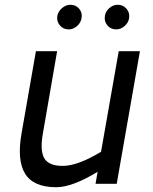

<svg xmlns="http://www.w3.org/2000/svg" viewBox="-20 -762 633 796"><path d="M265.1 -640.1Q242.2 -640.1 228 -657Q213.9 -673.8 217.8 -696.8Q221.7 -715.3 237.5 -728.8Q253.4 -742.2 272 -742.2Q294.9 -742.2 308.6 -725.3Q322.3 -708.5 317.9 -686Q314.9 -667.5 299.3 -653.8Q283.7 -640.1 265.1 -640.1ZM461.9 -640.1Q439 -640.1 425 -657Q411.1 -673.8 415 -696.8Q418 -715.3 433.6 -728.8Q449.2 -742.2 467.8 -742.2Q490.7 -742.2 504.9 -725.3Q519 -708.5 515.1 -686Q512.2 -667.5 496.3 -653.8Q480.5 -640.1 461.9 -640.1ZM472.2 -549.8H560.1L463.9 0H376L384.8 -49.8Q279.8 14.2 212.9 14.2Q118.7 14.2 84 -42Q49.3 -98.1 69.8 -211.9L128.9 -549.8H216.8L157.2 -205.1Q145.5 -137.7 163.6 -106Q181.6 -74.2 240.2 -74.2Q302.2 -74.2 398.9 -132.8Z"/></svg>

Font: Stilu
Style: Italic
Weight: 400
Italic angle: -10°
Designer: Genilson Lima Santos
Foundry: Genilson Lima Santos
Version: Version 1.200;PS 001.200;hotconv 1.0.88;makeotf.lib2.5.64775